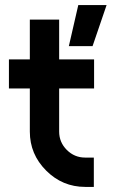

<svg xmlns="http://www.w3.org/2000/svg" viewBox="-20 -733 455 753"><path d="M97 -656V-500H15V-386H97V-217Q97 -128 161 -64Q225 0 314 0H348V-115H314Q272 -115 242 -145Q212 -175 212 -217V-386H349V-500H212V-656ZM250 -552H343L398 -713H287Z"/></svg>

Font: Unageo
Style: SemiBold
Weight: 600
Designer: Richard Sepsi
Foundry: Richard Sepsi
Version: Version 2.000